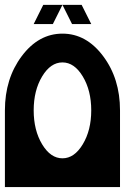

<svg xmlns="http://www.w3.org/2000/svg" viewBox="-20 -762 567 782"><path d="M351.6 -312.5Q351.6 -393.6 317.1 -450.7Q282.7 -507.8 234.4 -507.8Q186 -507.8 151.6 -450.7Q117.2 -393.6 117.2 -312.5Q117.2 -231.4 151.6 -174.3Q186 -117.2 234.4 -117.2Q282.7 -117.2 317.1 -174.3Q351.6 -231.4 351.6 -312.5ZM468.8 0H0V-312.5Q0 -441.9 68.6 -533.4Q137.2 -625 234.4 -625Q331.5 -625 400.1 -533.4Q468.8 -441.9 468.8 -312.5ZM234.4 -742.2 195.3 -664.1H117.2L156.2 -742.2ZM312.5 -742.2 351.6 -664.1H273.4L234.4 -742.2Z"/></svg>

Font: Leporid
Style: Regular
Weight: 400
Designer: GGBotNet
Foundry: GGBotNet
Version: 1.00